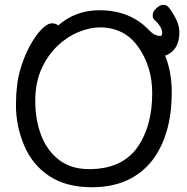

<svg xmlns="http://www.w3.org/2000/svg" viewBox="-20 -762 785 806"><path d="M354 -52Q495 -52 560 -148Q619 -236 619 -371Q619 -481 561 -564Q503 -647 399 -647Q357 -647 309.5 -627.5Q262 -608 221 -569Q180 -530 154 -472.5Q128 -415 128 -338Q128 -260 152.5 -195Q177 -130 227.5 -91Q278 -52 354 -52ZM366 24Q257 24 186 -23.5Q115 -71 81 -152.5Q47 -234 47 -320Q47 -405 63.5 -464Q80 -523 104.5 -568Q129 -613 154 -638.5Q179 -664 198 -664Q216 -664 224 -655Q297 -719 397 -719Q527 -719 606 -635L617 -625Q633 -611 655 -611Q659 -611 661 -623Q661 -650 625 -682Q621 -688 621 -697Q621 -701 623.5 -710Q626 -719 640 -730.5Q654 -742 666 -742Q682 -742 692 -726Q733 -670 733 -628Q733 -564 693 -538Q680 -529 673 -529Q701 -460 701 -375Q701 -198 621 -91Q532 24 366 24Z"/></svg>

Font: ToneOZ-Pinyin-WenKai-Medium
Style: Medium
Weight: 700
Designer: Fontworks Inc.
Foundry: ToneOZ
Version: Version 0.240331